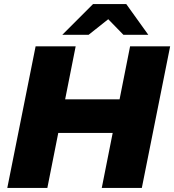

<svg xmlns="http://www.w3.org/2000/svg" viewBox="-20 -929 861 949"><path d="M821 -700 681 0H483L537 -272H268L214 0H16L156 -700H354L302 -438H571L623 -700ZM590 -757 515 -834 418 -757H288L440 -909H604L713 -757Z"/></svg>

Font: Montserrat Alternates ExtraBold
Style: Italic
Weight: 800
Italic angle: -11.3°
Designer: Julieta Ulanovsky
Foundry: Julieta Ulanovsky
Version: Version 7.200